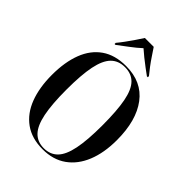

<svg xmlns="http://www.w3.org/2000/svg" viewBox="-263 -1058 1196 1196"><g transform="rotate(45 335.0 -460.5)"><path d="M335 10Q239 10 175 -36Q111 -82 79.5 -165Q48 -248 48 -359Q48 -472 79.5 -554Q111 -636 175 -680.5Q239 -725 336 -725Q475 -725 548.5 -627.5Q622 -530 622 -358Q622 -246 588.5 -163.5Q555 -81 491 -35.5Q427 10 335 10ZM335 0Q391 0 426 -35.5Q461 -71 477 -150Q493 -229 493 -358Q493 -488 478 -566Q463 -644 428.5 -679.5Q394 -715 336 -715Q279 -715 244 -679.5Q209 -644 193 -566Q177 -488 177 -358Q177 -230 193 -151Q209 -72 244 -36Q279 0 335 0ZM188 -781Q204 -800 223.5 -826.5Q243 -853 262 -881Q281 -909 295 -931H373Q388 -909 406.5 -881Q425 -853 445 -826.5Q465 -800 481 -781V-771H473Q455 -784 429.5 -803Q404 -822 378.5 -842.5Q353 -863 334 -880Q304 -852 265 -823Q226 -794 196 -771H188Z"/></g></svg>

Font: Noto Serif Display Condensed SemiBold
Style: Regular
Weight: 600
Width: 3
Designer: Monotype Design Team
Foundry: Monotype Imaging Inc.
Version: Version 2.009